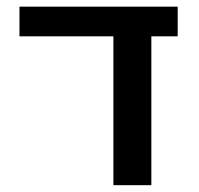

<svg xmlns="http://www.w3.org/2000/svg" viewBox="-20 -542 584 563"><path d="M423.8 1H312.5V-435.5H37.1V-522.5H501V-435.5H423.8Z"/></svg>

Font: Gen Shin Gothic Medium
Style: Regular
Weight: 500
Designer: [Source Han Sans]
Ryoko NISHIZUKA  (kana & ideographs); Paul D. Hunt (Latin, Greek & Cyrillic); Wenlong ZHANG  (bopomofo
Version: Version 1.002.20150607